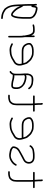

<svg xmlns="http://www.w3.org/2000/svg" viewBox="1333 -2004 802 3508"><g transform="rotate(90 1734.0 -250.0)"><path d="M80.4 -510 81.4 -498C82.5 -486.3 84.2 -479.7 84.4 -470C90.1 -512.7 103.4 -534 124.4 -534H137.4C165.2 -534 183 -525.3 206.4 -519.7C228.7 -514.5 257.1 -495.5 273.8 -485.6C286 -478.4 309.6 -447.8 313.9 -434C317.3 -423.2 322.4 -410.4 322.4 -396V-280.5C322.4 -270.8 322.1 -261.3 321.4 -252L317.4 -197C315.6 -167.2 312.3 -165.2 307.4 -132.2C304.7 -114.4 296.2 -93.8 281.9 -70.5C262.4 -38.7 220.9 -51.7 193.9 -75.5C188.2 -80.5 181.7 -86.2 174.4 -92.5C155.5 -108.8 156.1 -111.7 137.1 -133.5C126.9 -145.2 117.4 -160.6 108.6 -179.5C99.8 -198.5 94.1 -210.3 91.4 -215V-202C91.4 -162.1 96.4 -117.6 100.4 -82C102.6 -62.5 107.6 -53.4 112.9 -34.3C117 -19.3 126.4 -3 132.4 9L153.6 39.3C157.1 44.2 169 52.8 189.4 65C227.5 90.4 256.2 94.2 304.4 99L314.4 100C334 103.3 329.3 133.1 310.4 130L300.4 129C279.6 126.7 255.5 125.5 236.9 119C209 109.3 207.1 109.5 172.8 90.6C139 72.1 133.9 64.2 118.4 41C92.1 7.1 74.9 -42.7 66.8 -108.4C63.2 -137.5 61.4 -163.2 61.4 -185.5C61.4 -207.8 61.1 -224.3 60.4 -235L56.4 -299L54.4 -368V-461C54.4 -472.3 53.4 -484 51.4 -496L50.4 -507C50.4 -517.2 55.1 -522.7 64.4 -523.5C72.4 -524.2 80.4 -517.9 80.4 -510ZM86.4 -300C86.4 -292 86.7 -284 87.4 -276C89.4 -274.7 91.1 -273 92.4 -271L99.4 -261C104.7 -253 109.4 -245.7 113.4 -239C132.9 -195.2 151.6 -162.8 169.4 -142C179.4 -130.3 181.8 -126.2 194.9 -115C205.8 -105.7 229.9 -79.3 249.9 -81.5C252.9 -81.8 256.9 -86.1 262 -94.2C267 -102.4 271.1 -113 274.4 -126C285.8 -171.5 286.4 -189.1 289.4 -228L292.4 -281V-396C292.4 -402 289.7 -412.4 284.3 -427.2C278.9 -441.9 262.2 -457.6 234.1 -474.3C219.3 -483.1 206.6 -488.8 196.1 -491.2C175.6 -496.1 161.7 -504 137.4 -504H125.4C119.5 -495.1 115.6 -480.8 113.9 -461.1C111.9 -438.3 104.9 -412.3 84.4 -426V-368Z M658.9 -468V-302C662.9 -274 664.9 -245.3 664.9 -216V-13C664.9 -5.1 657.8 2 649.9 2C642 2 634.9 -5.1 634.9 -13V-216C634.9 -228.7 634.6 -240.7 633.9 -252V-259C630.6 -261.7 628.9 -265.3 628.9 -270V-300C627.3 -311.7 623.9 -328 618.9 -349C613.2 -373.3 613 -387.2 602.9 -404C587.3 -430 583.3 -453 536.9 -453H502.5C486.8 -453 472.3 -451.3 459 -447.8C445.6 -444.3 437.3 -443.3 433.9 -445C422.1 -450.9 423.8 -469.8 436.9 -472C454 -479.3 479.6 -483 513.7 -483H542.9C569.8 -483 590.6 -474.2 605.4 -456.5C618.1 -441.4 620.2 -434.7 628.9 -419V-468C628.9 -475.9 636 -483 643.9 -483C651.8 -483 658.9 -475.9 658.9 -468Z M1134 -276C1128.8 -294 1125.2 -310.8 1117.4 -325.8C1113.6 -333 1100.8 -348.4 1079 -372C1056.6 -398.4 1024.6 -417.8 983 -430C971.7 -433.3 950.7 -435 920 -435C881 -435 835.1 -430.6 811 -409.5C796.2 -396.5 795 -397.7 795 -374C795 -364 797.3 -354.3 802 -345C815.4 -315.5 832.1 -296.5 852 -288C866 -280 891.3 -276 928 -276ZM1142 -246H928C876.9 -246 846.3 -250.8 811.1 -279.7C792.5 -295 765 -341.8 765 -373.7C765 -407.2 768.7 -412.1 790 -430.5C822.5 -458.5 864.1 -465 925.1 -465C966.9 -465 997.4 -460 1016.6 -450.1C1030.9 -442.7 1045 -435.4 1059 -428.2C1084.2 -415.3 1107.5 -385.2 1124.5 -366C1144.2 -343.7 1150.9 -329.4 1160.7 -291.5C1170.9 -252.3 1178 -243.6 1178 -199C1178 -170.4 1167.7 -144.5 1147.2 -121.5C1130.9 -103.2 1109.6 -96.2 1091 -83.5C1076.2 -73.4 1062 -66.4 1046.4 -57.1C1032.1 -48.6 1001.5 -40.4 985.3 -33.8C976.9 -30.3 949.8 -27.1 904 -24H879C856.3 -24 830.3 -31.3 801 -46L780 -56C770.5 -60.8 768.1 -67.6 773 -76.5C781.1 -91.4 793.1 -84.5 815 -72C839 -60 860.8 -54 880.3 -54C910.7 -54 939.8 -57.9 963 -60C985 -62 985.1 -66.1 1010.9 -73.9C1026.2 -78.5 1047.9 -90.3 1076 -109.5C1083.3 -114.5 1090.7 -118.7 1098 -122C1129.7 -136.4 1148 -168.2 1148 -207.5C1148 -226.7 1144.5 -233.5 1142 -246Z M1543.7 -55C1521.7 -55 1496.1 -57.7 1466.7 -63L1447.7 -68C1434.1 -71.7 1424.7 -75.5 1410.2 -77C1398.5 -78.2 1394.1 -81 1382.7 -81H1357.7C1355.1 -81 1352.4 -82 1349.7 -84C1336.3 -57.2 1323.3 -40.2 1310.7 -33L1299.7 -26C1285.8 -17.6 1265.5 -40.5 1284.7 -52L1295.7 -59C1300.4 -61.7 1305.7 -67.8 1311.7 -77.5C1323.8 -97 1326.7 -102.8 1326.7 -133V-227C1326.7 -241.9 1325.1 -264 1324.2 -276.5C1323.6 -286.1 1319.7 -288 1322.7 -297C1322.1 -301.7 1321.7 -306.3 1321.7 -311C1319.1 -344.5 1323.1 -374.5 1333.7 -401C1337.7 -411 1346.9 -423.2 1361.2 -437.5C1375.6 -451.8 1401.7 -459 1439.7 -459C1474.7 -456.5 1500.4 -453.5 1516.7 -450C1558.4 -436.1 1586.4 -418.4 1600.7 -397L1607.7 -387C1619.7 -371 1594.4 -354 1583.7 -370L1576.7 -380C1557.7 -405.4 1517.7 -422.3 1486.2 -425C1456.3 -427.6 1432.8 -430.1 1395.9 -423.5C1386.7 -421.9 1377.6 -414.4 1368.7 -401C1356.7 -386.6 1350.7 -361.6 1350.7 -326C1360.1 -330.7 1374.9 -333 1395.2 -333C1433 -333 1500.7 -310.8 1522.4 -295.9C1574.1 -260.4 1601.8 -219.5 1605.7 -173C1611 -109.9 1603 -55 1543.7 -55ZM1356.7 -227V-133C1356.7 -125 1356.4 -117.7 1355.7 -111H1381.5C1389.6 -111 1395.9 -110.5 1400.2 -109.5C1421.2 -104.7 1427.4 -106.1 1454.7 -97L1473.7 -92C1495.7 -87.1 1518.9 -85 1545.7 -85C1557.1 -85 1564.9 -89.3 1569.2 -98C1577.1 -113.8 1577.7 -169.3 1571.2 -190.5C1558.6 -232 1532.1 -261 1491.7 -277.5C1484.4 -280.5 1475.2 -284.3 1464 -289C1442.2 -298.1 1422.1 -299.5 1397.7 -303H1377.7C1370.4 -303 1362.1 -298.3 1352.7 -289C1355.4 -283.7 1356.7 -263 1356.7 -227Z M1710 -13C1710 -20.9 1717.1 -28 1725 -28H1736H1763.5C1774.4 -28 1792.6 -31.5 1817.9 -38.6C1832.5 -42.7 1858.8 -74.5 1863 -88.3C1869.8 -110.5 1873 -115.6 1873 -154V-424C1873 -439.3 1872.3 -449 1871 -453H1738C1730.1 -453 1723 -460.1 1723 -468C1723 -475.9 1730.1 -483 1738 -483H1870C1869.3 -483.7 1869 -484.7 1869 -486L1865 -551V-593C1865 -605.5 1852.2 -627.5 1873 -631C1887.7 -633.4 1895 -620.8 1895 -593V-551L1899 -488C1899 -485.3 1899.3 -483.7 1900 -483H2006C2013.9 -483 2021 -475.9 2021 -468C2021 -460.1 2013.9 -453 2006 -453H1901C1901.7 -452.3 1902 -451.5 1902 -450.5L1903 -415V-154C1903 -114 1896.8 -83.8 1884.3 -63.5C1871.9 -43.1 1859.4 -28.9 1846.8 -20.8C1828.4 -8.8 1783.8 2 1756.3 2H1730.3C1718.1 2 1710 -2.6 1710 -13Z M2490 -276C2484.8 -294 2481.2 -310.8 2473.4 -325.8C2469.6 -333 2456.8 -348.4 2435 -372C2412.6 -398.4 2380.6 -417.8 2339 -430C2327.7 -433.3 2306.7 -435 2276 -435C2237 -435 2191.1 -430.6 2167 -409.5C2152.2 -396.5 2151 -397.7 2151 -374C2151 -364 2153.3 -354.3 2158 -345C2171.4 -315.5 2188.1 -296.5 2208 -288C2222 -280 2247.3 -276 2284 -276ZM2498 -246H2284C2232.9 -246 2202.3 -250.8 2167.1 -279.7C2148.5 -295 2121 -341.8 2121 -373.7C2121 -407.2 2124.7 -412.1 2146 -430.5C2178.5 -458.5 2220.1 -465 2281.1 -465C2322.9 -465 2353.4 -460 2372.6 -450.1C2386.9 -442.7 2401 -435.4 2415 -428.2C2440.2 -415.3 2463.5 -385.2 2480.5 -366C2500.2 -343.7 2506.9 -329.4 2516.7 -291.5C2526.9 -252.3 2534 -243.6 2534 -199C2534 -170.4 2523.7 -144.5 2503.2 -121.5C2486.9 -103.2 2465.6 -96.2 2447 -83.5C2432.2 -73.4 2418 -66.4 2402.4 -57.1C2388.1 -48.6 2357.5 -40.4 2341.3 -33.8C2332.9 -30.3 2305.8 -27.1 2260 -24H2235C2212.3 -24 2186.3 -31.3 2157 -46L2136 -56C2126.5 -60.8 2124.1 -67.6 2129 -76.5C2137.1 -91.4 2149.1 -84.5 2171 -72C2195 -60 2216.8 -54 2236.3 -54C2266.7 -54 2295.8 -57.9 2319 -60C2341 -62 2341.1 -66.1 2366.9 -73.9C2382.2 -78.5 2403.9 -90.3 2432 -109.5C2439.3 -114.5 2446.7 -118.7 2454 -122C2485.7 -136.4 2504 -168.2 2504 -207.5C2504 -226.7 2500.5 -233.5 2498 -246Z M2970.1 -377C2970.1 -349.4 2961.8 -325.4 2945.1 -305C2934.2 -289.2 2902.5 -269.2 2850.1 -245C2817.4 -229.9 2793.7 -213.1 2755.2 -193.3C2732.3 -181.5 2696.9 -154.2 2689.8 -125.6C2686 -110.5 2684.1 -101.5 2684.1 -98.5C2684.1 -95.5 2684.5 -92.3 2685.1 -89C2699.8 -69.4 2735.5 -56.1 2792.1 -49C2823.7 -42.7 2853.4 -45.7 2881.1 -58C2928.3 -79 2961.3 -108.3 2980.1 -146C2989.1 -163.8 3015.2 -150.1 3006.1 -132C2984.1 -87.9 2956.4 -64.1 2909.2 -38.3C2889 -27.3 2867.9 -20.6 2845.7 -18.2C2798.2 -13.1 2783.6 -20.2 2740.2 -26.9C2718.9 -30.2 2700.6 -37.7 2685.2 -49.4C2663.5 -66 2654.1 -72.9 2654.1 -97.5C2654.1 -120.8 2667.5 -153.9 2679.2 -170.6C2694.6 -192.7 2728.4 -213.1 2752.1 -225C2777.2 -237.5 2809.9 -258.4 2837.1 -272C2886 -294.5 2914 -311.5 2921.1 -323C2933.8 -337.5 2940.1 -355.5 2940.1 -377C2940.1 -424 2906.7 -451 2852.1 -451H2809.1C2803.1 -451 2797.1 -450.7 2791.1 -450C2759.5 -446.5 2713.6 -445.4 2693.7 -428C2685.3 -420.7 2678.5 -415.7 2673.1 -413C2671.1 -411.7 2669.1 -409 2667.1 -405L2662.1 -396C2652.9 -377.6 2625.5 -393.9 2635.1 -410L2641.1 -420C2650 -435.2 2658.4 -438.5 2671.1 -448C2697.4 -469.5 2729.1 -473.7 2769.6 -478L2788.6 -480C2795 -480.7 2801.8 -481 2809.1 -481H2852.1C2921.9 -481 2970.1 -441.5 2970.1 -377Z M3107 -13C3107 -20.9 3114.1 -28 3122 -28H3133H3160.5C3171.4 -28 3189.6 -31.5 3214.9 -38.6C3229.5 -42.7 3255.8 -74.5 3260 -88.3C3266.8 -110.5 3270 -115.6 3270 -154V-424C3270 -439.3 3269.3 -449 3268 -453H3135C3127.1 -453 3120 -460.1 3120 -468C3120 -475.9 3127.1 -483 3135 -483H3267C3266.3 -483.7 3266 -484.7 3266 -486L3262 -551V-593C3262 -605.5 3249.2 -627.5 3270 -631C3284.7 -633.4 3292 -620.8 3292 -593V-551L3296 -488C3296 -485.3 3296.3 -483.7 3297 -483H3403C3410.9 -483 3418 -475.9 3418 -468C3418 -460.1 3410.9 -453 3403 -453H3298C3298.7 -452.3 3299 -451.5 3299 -450.5L3300 -415V-154C3300 -114 3293.8 -83.8 3281.3 -63.5C3268.9 -43.1 3256.4 -28.9 3243.8 -20.8C3225.4 -8.8 3180.8 2 3153.3 2H3127.3C3115.1 2 3107 -2.6 3107 -13Z"/></g></svg>

Font: MewTooHand
Style: Reversed
Weight: 400
Designer: Mew Too, Robert Jablonski
Version: Version 0.77